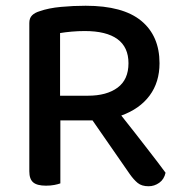

<svg xmlns="http://www.w3.org/2000/svg" viewBox="-20 -640 634 668"><path d="M190 -2Q182 1 169 3.5Q156 6 140 6Q109 6 95.5 -5.5Q82 -17 82 -44V-560Q82 -577 91.5 -586.5Q101 -596 118 -601Q149 -612 192 -616Q235 -620 278 -620Q408 -620 471.5 -567.5Q535 -515 535 -420Q535 -354 500.5 -307.5Q466 -261 402 -238Q426 -208 449 -178.5Q472 -149 492.5 -122.5Q513 -96 529.5 -74.5Q546 -53 556 -39Q551 -16 534 -4Q517 8 497 8Q473 8 459 -3.5Q445 -15 431 -35L302 -221H190ZM286 -307Q351 -307 389 -335Q427 -363 427 -420Q427 -476 388.5 -504Q350 -532 275 -532Q252 -532 229.5 -530Q207 -528 189 -525V-307Z"/></svg>

Font: Baloo Bhai 2 Medium
Style: Regular
Weight: 500
Designer: Supriya Tembe, Noopur Datye and Ek Type
Foundry: Ek Type
Version: Version 1.640;PS 1.000;hotconv 16.6.51;makeotf.lib2.5.65220;